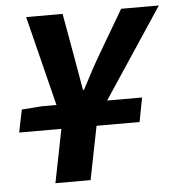

<svg xmlns="http://www.w3.org/2000/svg" viewBox="-49 -698 695 745"><g transform="rotate(-5 298.5 -326.0)"><path d="M14 -208 32 -296 110 -302H501L483 -208ZM137 0 184 -236 80 -652H222L250 -495Q257 -458 262.5 -424Q268 -390 275 -351H279Q299 -390 318 -425Q337 -460 359 -497L450 -652H597L321 -236L274 0Z"/></g></svg>

Font: Source Sans 3
Style: Bold Italic
Weight: 700
Italic angle: -11°
Designer: Paul D. Hunt
Foundry: Adobe
Version: Version 3.052;hotconv 1.1.0;makeotfexe 2.6.0